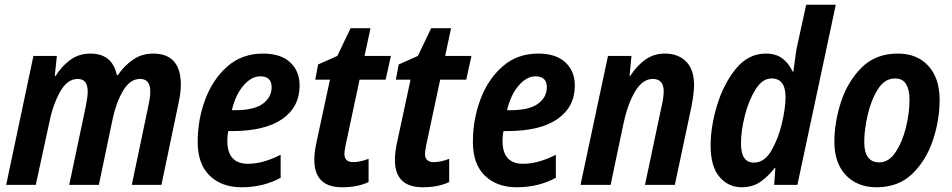

<svg xmlns="http://www.w3.org/2000/svg" viewBox="-20 -780 4017 810"><path d="M131 0 187 -259Q202 -335 232.5 -391Q263 -447 308 -447Q350 -447 350 -394Q350 -372 342 -332L272 0H397L455 -277Q469 -345 498.5 -396Q528 -447 571 -447Q614 -447 614 -394Q614 -370 605 -329L536 0H661L732 -339Q743 -388 743 -422Q743 -554 626 -554Q579 -554 541.5 -528.5Q504 -503 477 -463H473Q454 -554 361 -554Q314 -554 277.5 -528Q241 -502 215 -460H211L220 -544H121L6 0Z M1164 -30V-127Q1089 -89 1026 -89Q939 -89 939 -186Q939 -207 943 -227H958Q1098 -227 1171 -278Q1244 -329 1244 -419Q1244 -480 1204 -517Q1164 -554 1090 -554Q1001 -554 939.5 -500Q878 -446 846 -361Q814 -276 814 -181Q814 -88 864.5 -39Q915 10 999 10Q1091 10 1164 -30ZM1078 -458Q1126 -458 1126 -412Q1126 -370 1089 -342.5Q1052 -315 970 -315H958Q974 -381 1007.5 -419.5Q1041 -458 1078 -458Z M1535 -12V-110Q1499 -96 1470 -96Q1433 -96 1433 -131Q1433 -142 1438 -167L1497 -444H1607L1629 -544H1518L1543 -661H1459L1403 -544L1322 -508L1310 -444H1372L1314 -174Q1306 -135 1306 -106Q1306 10 1423 10Q1489 10 1535 -12Z M1875 -12V-110Q1839 -96 1810 -96Q1773 -96 1773 -131Q1773 -142 1778 -167L1837 -444H1947L1969 -544H1858L1883 -661H1799L1743 -544L1662 -508L1650 -444H1712L1654 -174Q1646 -135 1646 -106Q1646 10 1763 10Q1829 10 1875 -12Z M2325 -30V-127Q2250 -89 2187 -89Q2100 -89 2100 -186Q2100 -207 2104 -227H2119Q2259 -227 2332 -278Q2405 -329 2405 -419Q2405 -480 2365 -517Q2325 -554 2251 -554Q2162 -554 2100.5 -500Q2039 -446 2007 -361Q1975 -276 1975 -181Q1975 -88 2025.5 -39Q2076 10 2160 10Q2252 10 2325 -30ZM2239 -458Q2287 -458 2287 -412Q2287 -370 2250 -342.5Q2213 -315 2131 -315H2119Q2135 -381 2168.5 -419.5Q2202 -458 2239 -458Z M2556 0 2610 -257Q2628 -342 2659.5 -394.5Q2691 -447 2734 -447Q2780 -447 2780 -395Q2780 -381 2777 -361.5Q2774 -342 2769 -322L2701 0H2827L2897 -330Q2902 -356 2905 -379Q2908 -402 2908 -421Q2908 -487 2874.5 -520.5Q2841 -554 2785 -554Q2738 -554 2702 -528Q2666 -502 2639 -460H2636L2644 -544H2545L2429 0Z M3106 -175Q3106 -227 3122 -291Q3138 -355 3167 -402Q3196 -449 3235 -449Q3294 -449 3294 -370Q3294 -326 3279 -261Q3264 -196 3234.5 -145Q3205 -94 3160 -94Q3106 -94 3106 -175ZM3248 -71H3251L3246 0H3344L3506 -760H3381L3342 -581Q3337 -556 3333.5 -526Q3330 -496 3327 -478H3324Q3308 -513 3280.5 -533.5Q3253 -554 3211 -554Q3137 -554 3085 -490.5Q3033 -427 3005.5 -337Q2978 -247 2978 -166Q2978 -77 3015.5 -33.5Q3053 10 3109 10Q3154 10 3186.5 -12Q3219 -34 3248 -71Z M3944 -359Q3944 -450 3896.5 -502Q3849 -554 3768 -554Q3674 -554 3615 -495Q3556 -436 3528 -350Q3500 -264 3500 -182Q3500 -92 3548.5 -41Q3597 10 3678 10Q3770 10 3828.5 -46.5Q3887 -103 3915.5 -188Q3944 -273 3944 -359ZM3626 -181Q3626 -232 3640.5 -295Q3655 -358 3683.5 -403.5Q3712 -449 3756 -449Q3789 -449 3803 -424.5Q3817 -400 3817 -360Q3817 -302 3801.5 -240.5Q3786 -179 3757.5 -137Q3729 -95 3690 -95Q3626 -95 3626 -181Z"/></svg>

Font: Noto Sans UI SemiCondensed
Style: Bold Italic
Weight: 700
Width: 4
Designer: Monotype Design Team
Foundry: Monotype Imaging Inc.
Version: 1.001